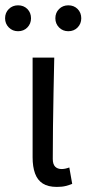

<svg xmlns="http://www.w3.org/2000/svg" viewBox="-43 -707 332 736"><path d="M175 9.5Q141.1 9.5 120.8 -3.6Q100.5 -16.7 91.3 -42.1Q82 -67.5 82 -104V-486.1H165Q163.6 -420.4 162.2 -352.7Q160.8 -285.1 160.1 -220.4Q159.3 -155.7 159.3 -98Q159.3 -77.4 168.4 -68.2Q177.5 -59 193.2 -59Q199.8 -59 207.1 -60.5Q214.4 -62 222.7 -65L233.8 -2.2Q222.8 2.3 209 5.9Q195.2 9.5 175 9.5ZM26.2 -587.3Q5.1 -587.3 -9.2 -601.7Q-23.5 -616.2 -23.5 -636.9Q-23.5 -658.3 -9.2 -672.5Q5.1 -686.6 26.2 -686.6Q47.9 -686.6 61.9 -672.5Q75.9 -658.3 75.9 -636.9Q75.9 -616.2 61.9 -601.7Q47.9 -587.3 26.2 -587.3ZM218.8 -587.3Q197.7 -587.3 183.4 -601.7Q169.2 -616.2 169.2 -636.9Q169.2 -658.3 183.4 -672.5Q197.7 -686.6 218.8 -686.6Q240.5 -686.6 254.5 -672.5Q268.5 -658.3 268.5 -636.9Q268.5 -616.2 254.5 -601.7Q240.5 -587.3 218.8 -587.3Z"/></svg>

Font: Source Sans 3 VF
Style: Regular
Weight: 200
Designer: Paul D. Hunt
Foundry: Adobe
Version: Version 3.046;hotconv 1.0.118;makeotfexe 2.5.65603